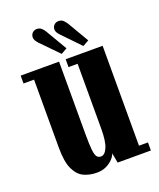

<svg xmlns="http://www.w3.org/2000/svg" viewBox="-133 -781 725 874"><g transform="rotate(-20 229.5 -344.0)"><path d="M184.5 11Q150 11 122 -2Q94 -15 77 -50.8Q60 -86.5 60 -155.5V-485H9V-523H195V-171Q195 -122 197.8 -96.2Q200.5 -70.5 207.5 -61.2Q214.5 -52 227.5 -52Q246 -52 258.5 -80.8Q271 -109.5 271 -170V-485H227V-523H406V-39H449.5V0H288.5L279.5 -48.5Q277 -37.5 264.8 -23.5Q252.5 -9.5 232 0.8Q211.5 11 184.5 11ZM323.5 -552 243.5 -635Q225 -653 225 -667Q225 -680.5 233.8 -689Q242.5 -697.5 255 -697.5Q269.5 -697.5 278.2 -689Q287 -680.5 293.5 -670L353 -568.5ZM218.5 -552 137.5 -635Q120 -653 120 -667Q120 -680.5 128.8 -689Q137.5 -697.5 149.5 -697.5Q164 -697.5 173 -689Q182 -680.5 188 -670L247.5 -568.5Z"/></g></svg>

Font: Imbue 10pt ExtraBold
Style: Regular
Weight: 800
Designer: Tyler Finck
Foundry: Etcetera Type Company
Version: Version 1.102; ttfautohint (v1.8.3)